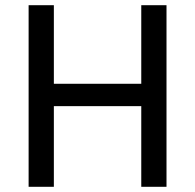

<svg xmlns="http://www.w3.org/2000/svg" viewBox="-20 -718 750 738"><path d="M523 -310H187V0H90V-698H187V-396H523V-698H620V0H523Z"/></svg>

Font: IBM Plex Sans Text
Style: Regular
Weight: 450
Designer: Mike Abbink, Paul van der Laan, Pieter van Rosmalen
Foundry: Bold Monday
Version: Version 3.005